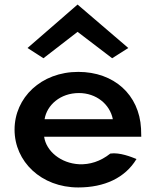

<svg xmlns="http://www.w3.org/2000/svg" viewBox="-20 -811 681 844"><path d="M101 -600 171 -555 321 -671 473 -555 544 -600 321 -791ZM174 -210H601C601 -222 600 -234 600 -246C592 -395 481 -495 324 -495C161 -495 44 -382 44 -241C44 -101 161 13 324 13C439 13 530 -29 580 -112C558 -121 506 -142 465 -136C421 -101 374 -87 328 -89C248 -93 183 -146 174 -210ZM476 -287H176C186 -349 245 -402 327 -402C403 -402 463 -353 476 -287Z"/></svg>

Font: Bluebird
Style: Ext
Weight: 400
Designer: Jasper
Foundry: Cannot Into Space Fonts
Version: Version 0.98